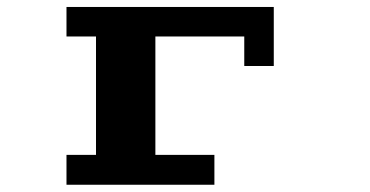

<svg xmlns="http://www.w3.org/2000/svg" viewBox="-20 -462 1040 540"><path d="M167 -26.4H250V-359.4H167V-442.4H750V-276.4H667V-359.4H417V-26.4H583V57.6H167Z"/></svg>

Font: KH Dot Dougenzaka 12
Style: Regular
Weight: 400
Designer: Original version for X68000 by Keitarou Hiraki (http://hp.vector.co.jp/authors/VA000874/) / TrueType conversion by Homem
Version: Version 1.00.20150527